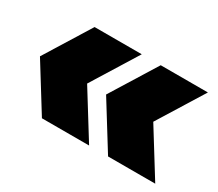

<svg xmlns="http://www.w3.org/2000/svg" viewBox="-88 -686 909 802"><g transform="rotate(30 366.0 -285.0)"><path d="M171 -65 34.5 -285 171 -505H398.5L262 -285L398.5 -65ZM490 -65 353.5 -285 490 -505H717.5L581 -285L717.5 -65Z"/></g></svg>

Font: Encode Sans SmExp Black
Style: Regular
Weight: 900
Width: 6
Designer: Multiple Designers
Foundry: Impallari Type
Version: Version 3.002; ttfautohint (v1.8.3) -l 8 -r 50 -G 200 -x 14 